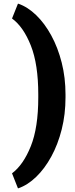

<svg xmlns="http://www.w3.org/2000/svg" viewBox="-20 -800 405 1036"><path d="M76.7 215.8 44.9 135.3Q106 89.4 146.2 -11Q186.5 -111.3 186.5 -273.9V-290.5Q186.5 -452.6 146.5 -554Q106.4 -655.3 44.9 -700.2L76.7 -779.8H79.6Q129.9 -762.2 175.5 -718Q221.2 -673.8 256.8 -608.4Q292.5 -543 313 -461.9Q333.5 -380.9 333.5 -289.6V-274.9Q333.5 -183.1 313 -101.8Q292.5 -20.5 256.8 44.7Q221.2 109.9 175.5 154.1Q129.9 198.2 79.6 215.8Z"/></svg>

Font: Roboto Slab Black
Style: Regular
Weight: 900
Designer: Google
Version: Version 2.000; ttfautohint (v1.8.1.43-b0c9)